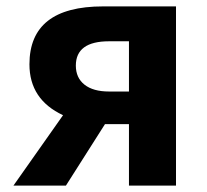

<svg xmlns="http://www.w3.org/2000/svg" viewBox="-20 -580 648 600"><path d="M383 -294V-451H321Q217 -451 217 -375Q217 -337 244 -315.5Q271 -294 321 -294ZM302 -560H530V0H383V-192H310H308L186 0H22L177 -220Q72 -269 72 -379Q72 -560 302 -560Z"/></svg>

Font: Noto Sans Korean Bold
Style: Bold
Weight: 700
Designer: Ryoko NISHIZUKA  (kana & ideographs); Paul D. Hunt (Latin, Greek & Cyrillic); Wenlong ZHANG  (bopomofo); Sandoll Communi
Foundry: Adobe Systems Incorporated
Version: Version 1.000;PS 1;hotconv 1.0.78;makeotf.lib2.5.61930